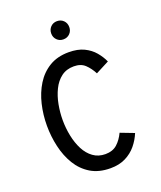

<svg xmlns="http://www.w3.org/2000/svg" viewBox="-164 -1009 944 1125"><g transform="rotate(-20 308.0 -447.0)"><path d="M329.5 11.5Q257 11.5 206.2 -19.2Q155.5 -50 124 -102Q92.5 -154 77.8 -218.5Q63 -283 63 -350Q63 -417.5 78.2 -482Q93.5 -546.5 125.5 -598.2Q157.5 -650 208.2 -680.8Q259 -711.5 329.5 -711.5Q385.5 -711.5 424.2 -692.8Q463 -674 488 -644.2Q513 -614.5 527.5 -582L443.5 -538.5Q424.5 -575 398.8 -599.2Q373 -623.5 329.5 -623.5Q283 -623.5 250.8 -599Q218.5 -574.5 198.8 -534Q179 -493.5 170 -445.2Q161 -397 161 -350Q161 -299 171 -250.2Q181 -201.5 201.2 -162.2Q221.5 -123 253.5 -99.8Q285.5 -76.5 329.5 -76.5Q374.5 -76.5 402.5 -101.5Q430.5 -126.5 449 -166L534 -133.5Q518 -94.5 490.8 -61.5Q463.5 -28.5 423.5 -8.5Q383.5 11.5 329.5 11.5ZM327.5 -792.5Q303.5 -792.5 287.5 -808.8Q271.5 -825 271.5 -849Q271.5 -873.5 287.5 -889.8Q303.5 -906 327.5 -906Q352 -906 368 -889.8Q384 -873.5 384 -849Q384 -825 368 -808.8Q352 -792.5 327.5 -792.5Z"/></g></svg>

Font: Overpass Mono Medium
Style: Regular
Weight: 500
Monospace: yes
Designer: Delve Withrington, Dave Bailey
Foundry: Delve Fonts LLC
Version: Version 4.000